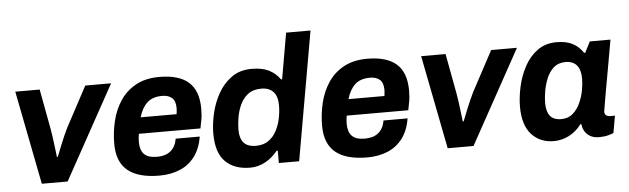

<svg xmlns="http://www.w3.org/2000/svg" viewBox="-47 -893 3520 1074"><g transform="rotate(-5 1713.0 -355.5)"><path d="M150 0 47 -526H184L226 -300Q229 -285 232.5 -258.5Q236 -232 239.5 -205.5Q243 -179 245 -160.5Q247 -142 247 -142H252Q252 -142 259 -159.5Q266 -177 276.5 -203.5Q287 -230 298.5 -256Q310 -282 319 -300L440 -526H585L295 0Z M810 12Q692 12 632.5 -36.5Q573 -85 573 -187Q573 -252 588 -314.5Q603 -377 636.5 -427.5Q670 -478 724.5 -508Q779 -538 857 -538Q966 -538 1020.5 -490Q1075 -442 1075 -341Q1075 -323 1073.5 -303.5Q1072 -284 1067 -263L1061 -231H715Q713 -218 712 -207Q711 -196 711 -185Q711 -140 733 -117Q755 -94 806 -94Q853 -94 881.5 -117Q910 -140 918 -186H1053Q1042 -118 1008.5 -74Q975 -30 924 -9Q873 12 810 12ZM733 -322H935Q936 -331 937 -339.5Q938 -348 938 -356Q938 -396 918 -413.5Q898 -431 863 -431Q810 -431 779.5 -403.5Q749 -376 733 -322Z M1320 12Q1231 12 1180.5 -38Q1130 -88 1130 -196Q1130 -248 1143.5 -307.5Q1157 -367 1186.5 -419.5Q1216 -472 1262.5 -505Q1309 -538 1375 -538Q1434 -538 1471.5 -519Q1509 -500 1534 -465H1540L1585 -723H1722L1595 0H1481V-69H1474Q1445 -32 1404.5 -10Q1364 12 1320 12ZM1362 -107Q1404 -107 1432.5 -127Q1461 -147 1478 -179.5Q1495 -212 1502.5 -249.5Q1510 -287 1510 -322Q1510 -372 1486.5 -397.5Q1463 -423 1419 -423Q1372 -423 1343 -400Q1314 -377 1298.5 -341.5Q1283 -306 1277.5 -269Q1272 -232 1272 -204Q1272 -157 1293.5 -132Q1315 -107 1362 -107Z M1977 12Q1859 12 1799.5 -36.5Q1740 -85 1740 -187Q1740 -252 1755 -314.5Q1770 -377 1803.5 -427.5Q1837 -478 1891.5 -508Q1946 -538 2024 -538Q2133 -538 2187.5 -490Q2242 -442 2242 -341Q2242 -323 2240.5 -303.5Q2239 -284 2234 -263L2228 -231H1882Q1880 -218 1879 -207Q1878 -196 1878 -185Q1878 -140 1900 -117Q1922 -94 1973 -94Q2020 -94 2048.5 -117Q2077 -140 2085 -186H2220Q2209 -118 2175.5 -74Q2142 -30 2091 -9Q2040 12 1977 12ZM1900 -322H2102Q2103 -331 2104 -339.5Q2105 -348 2105 -356Q2105 -396 2085 -413.5Q2065 -431 2030 -431Q1977 -431 1946.5 -403.5Q1916 -376 1900 -322Z M2429 0 2326 -526H2463L2505 -300Q2508 -285 2511.5 -258.5Q2515 -232 2518.5 -205.5Q2522 -179 2524 -160.5Q2526 -142 2526 -142H2531Q2531 -142 2538 -159.5Q2545 -177 2555.5 -203.5Q2566 -230 2577.5 -256Q2589 -282 2598 -300L2719 -526H2864L2574 0Z M3024 12Q2947 12 2899.5 -40.5Q2852 -93 2852 -196Q2852 -248 2865 -307.5Q2878 -367 2906 -419.5Q2934 -472 2979 -505Q3024 -538 3087 -538Q3142 -538 3177.5 -519Q3213 -500 3236 -465H3242L3273 -526H3389Q3375 -445 3364 -384.5Q3353 -324 3345.5 -281.5Q3338 -239 3333 -211Q3328 -183 3325.5 -166.5Q3323 -150 3321.5 -142Q3320 -134 3319.5 -131Q3319 -128 3319 -127Q3319 -113 3328 -106.5Q3337 -100 3348 -100H3377L3360 -4Q3349 1 3328 6.5Q3307 12 3278 12Q3235 12 3210 -14Q3185 -40 3185 -83Q3185 -91 3186.5 -100Q3188 -109 3190 -118L3248 -69H3180Q3151 -30 3110.5 -9Q3070 12 3024 12ZM3077 -107Q3116 -107 3142 -130Q3168 -153 3183.5 -187.5Q3199 -222 3205.5 -258.5Q3212 -295 3212 -322Q3212 -372 3190.5 -397.5Q3169 -423 3128 -423Q3087 -423 3061 -400Q3035 -377 3020.5 -341.5Q3006 -306 3000 -269Q2994 -232 2994 -204Q2994 -157 3013.5 -132Q3033 -107 3077 -107Z"/></g></svg>

Font: Archivo VF Beta
Style: Italic
Weight: 400
Italic angle: -10°
Designer: Hector Gatti
Foundry: Omnibus-Type
Version: Version 1.002